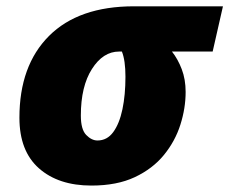

<svg xmlns="http://www.w3.org/2000/svg" viewBox="-20 -573 720 603"><path d="M267.1 9.8Q163.6 9.8 102.3 -44.4Q41 -98.6 41 -203.1Q41 -367.2 134 -460.2Q227.1 -553.2 400.9 -553.2H680.2L647.9 -411.1H520Q538.6 -387.7 550.8 -355.7Q563 -323.7 563 -284.2Q563 -233.4 546.6 -181.6Q530.3 -129.9 494.9 -86.4Q459.5 -43 403.3 -16.6Q347.2 9.8 267.1 9.8ZM286.1 -131.8Q316.4 -131.8 335.7 -158.2Q355 -184.6 364.5 -229.7Q374 -274.9 374 -332Q374 -383.3 362.8 -411.1H354Q303.7 -411.1 268.8 -356.4Q233.9 -301.8 233.9 -210Q233.9 -166.5 250.7 -149.2Q267.6 -131.8 286.1 -131.8Z"/></svg>

Font: Open Sans ExtraBold
Style: Italic
Weight: 800
Italic angle: -12°
Designer: Monotype Design Team
Foundry: Monotype Imaging Inc.
Version: Version 3.000; ttfautohint (v1.8.4)